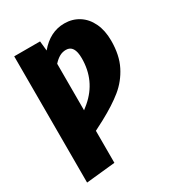

<svg xmlns="http://www.w3.org/2000/svg" viewBox="-185 -662 912 997"><g transform="rotate(-30 271.0 -163.5)"><path d="M520 -352Q520 -265 489 -204Q458 -143 406.5 -101Q355 -59 273 -15L217 14V206L43 224V-533H198L204 -475Q267 -551 353 -551Q401 -551 439 -527Q477 -503 498.5 -458Q520 -413 520 -352ZM342 -349Q342 -428 292 -428Q271 -428 253 -418Q235 -408 217 -388V-109L243 -130Q342 -215 342 -349Z"/></g></svg>

Font: Fira Sans Condensed ExtraBold
Style: Regular
Weight: 800
Width: 3
Designer: Carrois Corporate & Edenspiekermann AG
Foundry: Carrois Corporate GbR & Edenspiekermann AG
Version: Version 4.203